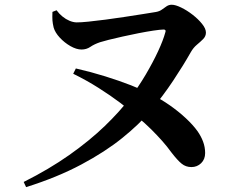

<svg xmlns="http://www.w3.org/2000/svg" viewBox="-20 -748 1040 801"><path d="M198.8 -698.4 215.9 -705.2Q227 -690.1 240.9 -678.9Q254.7 -667.7 270 -661.3Q285.3 -654.9 299.4 -654.6Q316.3 -654.4 348.9 -657.7Q381.5 -661.1 421.1 -666.2Q460.8 -671.4 501 -677.6Q541.3 -683.8 575.7 -689.2Q610.1 -694.6 630.4 -698Q645.8 -700.7 655.8 -708.3Q665.9 -715.9 675.3 -722Q684.7 -728.2 696.6 -728.2Q711.9 -728.2 735.8 -716.6Q759.8 -705 783.5 -686.6Q807.2 -668.2 823.1 -648.3Q839.1 -628.4 839.1 -612.1Q839.1 -596.6 827.4 -584.9Q815.8 -573.3 801.1 -561.1Q786.5 -548.9 776 -530.4Q745.8 -476.7 702.7 -411.8Q659.6 -346.9 607.1 -284.3Q562.2 -230.6 490.6 -172.7Q419 -114.8 318.9 -61.5Q218.7 -8.1 88.9 32.7L78.8 11.1Q184.3 -41.7 269.1 -101.4Q353.8 -161.2 417.2 -222.3Q480.5 -283.5 521.6 -338Q557.9 -385.9 588.1 -437.1Q618.2 -488.3 639.7 -534.5Q661.1 -580.8 669.7 -613Q672 -619.1 670.1 -621.9Q668.3 -624.8 662.2 -624.8Q647.9 -624.5 619.8 -620.3Q591.8 -616.1 558.1 -609.5Q524.5 -602.9 491.5 -595.5Q458.4 -588.2 433.2 -581.8Q407.9 -575.3 397.1 -571.8Q372.9 -563.5 356.8 -552.4Q340.7 -541.4 320.2 -541.4Q298.7 -541.4 273.7 -555.7Q248.7 -570.1 229.3 -591.1Q209.8 -612.2 203.8 -633.1Q199.8 -649.9 198.8 -662.9Q197.9 -676 198.8 -698.4ZM285.4 -440.3 296.5 -462.4Q360.3 -447.8 418.7 -429.6Q477 -411.4 526.2 -392.3Q575.4 -373.1 611 -354.5Q651.9 -334.3 688.9 -308.3Q725.8 -282.3 755.5 -254.6Q785.2 -226.8 803.3 -201.7Q818.7 -180.1 827.2 -157.2Q835.8 -134.2 835.8 -109.5Q835.8 -83.4 819.1 -67.2Q802.4 -51 778.6 -51Q755.3 -51 738.1 -64.9Q720.8 -78.8 695.6 -111.4Q677.4 -136.6 657.2 -159.4Q637 -182.2 612 -207.2Q587 -232.2 551.5 -262Q523 -287.9 482 -318.8Q441 -349.7 391.1 -381.3Q341.2 -412.9 285.4 -440.3Z"/></svg>

Font: Early Summer Mincho VF
Style: Regular
Weight: 250
Designer: GuiWonder
Version: Version 1.002